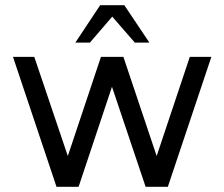

<svg xmlns="http://www.w3.org/2000/svg" viewBox="-20 -719 864 739"><path d="M282.5 0H197.5L30 -500H112L241 -118.5L368.5 -500H455L583 -118.5L710.5 -500H793.5L626 0H540.5L411 -385ZM458.5 -699 555 -555H499L412 -655L326 -555H270L365.5 -699Z"/></svg>

Font: Urbanist Medium
Style: Regular
Weight: 500
Designer: Corey Hu
Foundry: Corey Hu
Version: Version 1.321; ttfautohint (v1.8.4.7-5d5b)